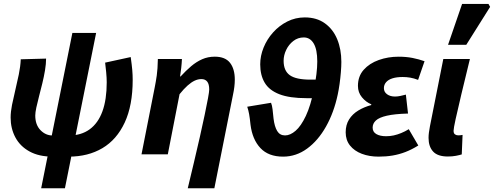

<svg xmlns="http://www.w3.org/2000/svg" viewBox="-20 -803 2570 999"><path d="M194.2 176.7 356.6 -631.8H480.2L317.8 176.7ZM253.7 12Q182.5 12 133.7 -14.9Q84.8 -41.7 60 -88.1Q35.3 -134.5 35.3 -191.2Q35.3 -220.9 42.5 -257.3Q49.8 -293.6 59.6 -334Q69.3 -374.4 77.8 -415.5Q86.3 -456.6 88 -494.5L219.8 -498.1Q219.8 -470.7 214.2 -437.2Q208.6 -403.7 200.1 -368.9Q191.6 -334.1 183.1 -301.8Q174.6 -269.5 169 -243.3Q163.5 -217 163.5 -202.1Q163.5 -153.8 190.5 -125.9Q217.5 -98 254 -98ZM337.8 12 338.2 -98Q402.4 -98 446.5 -130.1Q490.6 -162.2 513 -223.8Q535.3 -285.3 535.3 -374.7Q535.3 -387.4 534.6 -398.8Q534 -410.2 532.4 -427.9Q530.8 -445.6 527 -477.1L660.1 -506.1Q665.9 -465.2 668.2 -438.9Q670.4 -412.6 670.4 -387.8Q670.4 -254.4 628.9 -165.4Q587.4 -76.3 512.8 -32.1Q438.2 12 337.8 12Z M956.9 176.7Q973.1 109.5 989.2 41.5Q1005.3 -26.6 1019.7 -89.7Q1034.1 -152.9 1044.9 -205Q1055.7 -257.2 1062.2 -291.7Q1068.6 -326.1 1068.6 -337.2Q1068.6 -365.3 1058.1 -378.4Q1047.7 -391.5 1027.9 -391.5Q1010.2 -391.5 992.8 -383.3Q975.3 -375.1 956 -357.9Q936.6 -340.6 914.2 -312.8L853.1 0H716.3L785 -348.1Q791 -377.9 795.7 -410.6Q800.4 -443.4 801.4 -496.1H926.6Q925.6 -472.7 922.9 -449.2Q920.2 -425.7 916.9 -405.2H919.7Q947.5 -435.5 974.6 -458.5Q1001.8 -481.5 1031.8 -494.8Q1061.8 -508.1 1097.4 -508.1Q1151.9 -508.1 1176.8 -476.2Q1201.7 -444.4 1201.7 -388.6Q1201.7 -370.9 1199.3 -351Q1196.9 -331 1191.9 -308L1095.3 176.7Z M1453 12Q1376.8 12 1335 -32.6Q1293.2 -77.1 1283.5 -153.6Q1280 -188.1 1276.2 -209.1Q1272.4 -230.2 1266.4 -247.7L1390.2 -268.2Q1395.7 -255.2 1398.2 -233.8Q1400.7 -212.5 1403.3 -185.8Q1408.3 -144.4 1422.2 -121.4Q1436.1 -98.4 1463.2 -98.4Q1490 -98.4 1518.1 -122.6Q1546.2 -146.8 1571.4 -200Q1596.6 -253.3 1613.9 -340Q1621.9 -381 1626.4 -417.1Q1630.8 -453.2 1630.8 -483.2Q1630.8 -545.5 1612.1 -576.9Q1593.4 -608.2 1560.6 -608.2Q1530.1 -608.2 1506.3 -589.8Q1482.5 -571.4 1469.1 -543.4Q1455.7 -515.5 1455.7 -486.6Q1455.7 -434.8 1487.9 -411.8Q1520 -388.7 1594.4 -388.7H1641.3L1631.3 -292.2H1575Q1486.4 -292.2 1433.6 -312.7Q1380.8 -333.2 1357.4 -372.4Q1333.9 -411.6 1333.9 -468.2Q1333.9 -512.2 1351.5 -555.4Q1369 -598.7 1400.9 -634.3Q1432.7 -669.8 1474.9 -691.1Q1517.1 -712.4 1565.8 -712.4Q1627.6 -712.4 1670.2 -681.8Q1712.9 -651.2 1734.5 -598.9Q1756.1 -546.5 1756.1 -481Q1756.1 -457.8 1753.6 -427.4Q1751.1 -397 1746.9 -366.6Q1742.7 -336.1 1737.2 -310.8Q1717.4 -217.6 1676.3 -144.6Q1635.2 -71.6 1578 -29.8Q1520.8 12 1453 12Z M1949.6 12Q1901.5 12 1862.5 -2.8Q1823.6 -17.6 1801.1 -45.9Q1778.6 -74.2 1778.6 -114.5Q1778.6 -153.2 1796.2 -181.4Q1813.8 -209.6 1844.2 -228Q1874.6 -246.4 1911.7 -256.4V-260.4Q1884.3 -271.4 1863.3 -296.7Q1842.4 -322 1842.4 -356Q1842.4 -406.2 1872.4 -439.9Q1902.3 -473.5 1950.8 -490.8Q1999.2 -508 2053.8 -508Q2093.5 -508 2126.5 -501.5Q2159.5 -494.9 2189 -484.5L2155.4 -387.4Q2133 -395.9 2114.1 -399.1Q2095.2 -402.3 2075 -402.3Q2043.8 -402.3 2022.1 -395.4Q2000.5 -388.6 1989 -375.3Q1977.5 -362 1977.5 -344.4Q1977.5 -324.4 1993.9 -312.6Q2010.2 -300.7 2035.2 -300.7Q2048.5 -300.7 2062.5 -303.7Q2076.4 -306.7 2091.8 -310.7L2103 -212.2Q2033.3 -210.3 1993 -201Q1952.7 -191.8 1935.8 -176.1Q1918.9 -160.5 1918.9 -139Q1918.9 -116.6 1938.1 -105.4Q1957.3 -94.2 1989.2 -94.2Q2009.3 -94.2 2028.6 -98.4Q2048 -102.7 2067.4 -110.7Q2086.9 -118.6 2106.9 -130.8L2156.5 -46Q2122.1 -24.6 2089.5 -12.1Q2057 0.4 2022.8 6.2Q1988.7 12 1949.6 12Z M2310.1 11.3Q2257.2 11.3 2233.5 -14.6Q2209.8 -40.5 2209.8 -85.7Q2209.8 -98.9 2211.7 -113.3Q2213.6 -127.7 2217.1 -146.3L2286.6 -496.1H2425Q2400 -393.8 2380.8 -313.7Q2361.5 -233.6 2350.8 -184Q2340 -134.5 2340 -122.6Q2340 -109 2347.3 -103.9Q2354.6 -98.7 2364.1 -98.7Q2368.7 -98.7 2374.7 -99.2Q2380.6 -99.7 2386.8 -101.1L2382.6 0.4Q2370.6 4.2 2352.2 7.7Q2333.7 11.3 2310.1 11.3ZM2311.2 -569.9 2384.4 -782.7H2521.5L2530.1 -767.2L2406.1 -569.9Z"/></svg>

Font: Source Sans 3
Style: Italic
Weight: 200
Italic angle: -11°
Designer: Paul D. Hunt
Foundry: Adobe
Version: Version 3.046;hotconv 1.0.118;makeotfexe 2.5.65603